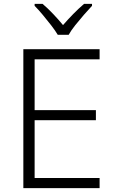

<svg xmlns="http://www.w3.org/2000/svg" viewBox="-20 -967 593 987"><path d="M100 0V-714H492V-662H158V-401H473V-349H158V-52H492V0ZM277 -788Q264 -810 243 -837Q222 -864 199.5 -891Q177 -918 158 -937V-947H199Q226 -924 253.5 -895Q281 -866 304 -838Q328 -866 356.5 -895Q385 -924 412 -947H453V-937Q435 -918 411.5 -891Q388 -864 366.5 -837Q345 -810 333 -788Z"/></svg>

Font: Noto Sans Symbols Light
Style: Regular
Weight: 300
Version: Version 2.002